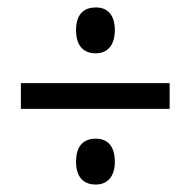

<svg xmlns="http://www.w3.org/2000/svg" viewBox="-20 -610 512 515"><path d="M184 -529C184 -487 204 -467 237 -467C266 -467 288 -486 288 -529C288 -571 268 -590 237 -590C204 -590 184 -571 184 -529ZM36 -318H435V-387H36ZM184 -176C184 -135 204 -115 237 -115C266 -115 288 -134 288 -176C288 -219 268 -238 237 -238C204 -238 184 -219 184 -176Z"/></svg>

Font: Noto Sans Sinhala Condensed
Style: Regular
Weight: 400
Width: 3
Designer: Jelle Bosma - Monotype Design Team
Foundry: Monotype Imaging Inc.
Version: Version 2.006